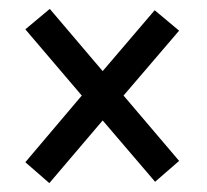

<svg xmlns="http://www.w3.org/2000/svg" viewBox="-20 -575 465 432"><path d="M91 -163 37 -210 164 -360 37 -509 92 -555 211 -415 328 -552 383 -506 258 -360 383 -213 329 -166 211 -304Z"/></svg>

Font: Noto Serif ExtraCondensed Black
Style: Regular
Weight: 900
Width: 2
Designer: Monotype Design Team
Foundry: Monotype Imaging Inc.
Version: Version 2.015; ttfautohint (v1.8.4.7-5d5b)